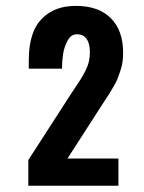

<svg xmlns="http://www.w3.org/2000/svg" viewBox="-20 -917 475 635"><path d="M73.7 -302.7V-387.7L213.9 -605Q218.8 -612.8 230.7 -630.4Q242.7 -647.9 248.8 -658Q254.9 -668 262.7 -683.3Q270.5 -698.7 273.9 -713.4Q277.3 -728 277.3 -743.7Q277.3 -774.4 265.1 -790Q254.4 -803.7 235.8 -803.7Q232.9 -803.7 230 -803.2Q213.4 -801.8 202.6 -781Q191.9 -760.3 188.5 -737.1Q185.1 -713.9 185.1 -689.9H75.2V-717.8Q75.2 -772 90.3 -811Q105.5 -850.1 141.4 -873.8Q177.2 -897.5 231.4 -897.5Q306.2 -897.5 346.7 -856.7Q387.2 -815.9 387.2 -742.7Q387.2 -727.1 385.3 -712.6Q383.3 -698.2 378.2 -683.3Q373 -668.5 369.6 -658.7Q366.2 -648.9 356.7 -632.8Q347.2 -616.7 343.5 -610.4Q339.8 -604 327.6 -585.7Q315.4 -567.4 312.5 -562.5L203.1 -392.6H371.6V-302.7Z"/></svg>

Font: Oswald
Style: DemiBold
Weight: 600
Designer: Vernon Adams
Foundry: Vernon Adams
Version: 3.0; ttfautohint (v0.95) -l 8 -r 50 -G 200 -x 0 -w "G" -W -c